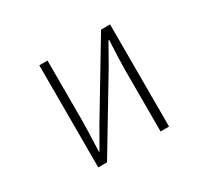

<svg xmlns="http://www.w3.org/2000/svg" viewBox="-143 -957 1285 1186"><g transform="rotate(-30 500.0 -364.5)"><path d="M248 0V-728.5H306.6V-296.9Q306.6 -250 299.8 -81.1H303.7L385.7 -224.6L688.5 -728.5H752.9V0H692.4V-436.5Q692.4 -507.8 700.2 -648.4H695.3L613.3 -503.9L310.5 0Z"/></g></svg>

Font: GenEi Gothic M Light
Style: Regular
Weight: 300
Designer: o_tamon (Modified); [Source Han Sans]
Ryoko NISHIZUKA  (kana & ideographs); Paul D. Hunt (Latin, Greek & Cyrillic); Wenl
Version: Version 1.1a;Original Version 1.004